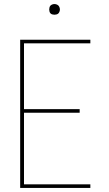

<svg xmlns="http://www.w3.org/2000/svg" viewBox="-20 -932 540 952"><path d="M80 0V-735H428V-717H99V-391H375V-373H99V-18H428V0ZM250 -859Q245 -859 239.5 -860.5Q234 -862 230.5 -865.5Q227 -869 225.5 -874.5Q224 -880 224 -885Q224 -890 225.5 -895.5Q227 -901 230.5 -904.5Q234 -908 239.5 -910Q245 -912 250 -912Q255 -912 260.5 -910Q266 -908 269.5 -904.5Q273 -901 275 -895.5Q277 -890 277 -885Q277 -880 275 -874.5Q273 -869 269.5 -865.5Q266 -862 260.5 -860.5Q255 -859 250 -859Z"/></svg>

Font: Zed Mono Thin
Style: Regular
Weight: 100
Monospace: yes
Designer: Belleve Invis
Foundry: Belleve Invis
Version: Version 1.0.0; ttfautohint (v1.8.4)